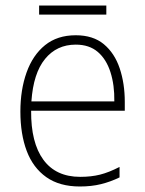

<svg xmlns="http://www.w3.org/2000/svg" viewBox="-20 -667 527 697"><path d="M255 -539Q318 -539 357 -506.5Q396 -474 414.5 -419Q433 -364 433 -297V-265H93Q92 -149 137.5 -87Q183 -25 271 -25Q311 -25 343 -33Q375 -41 414 -61V-23Q381 -7 346.5 1.5Q312 10 270 10Q196 10 148 -24Q100 -58 77 -119Q54 -180 54 -262Q54 -341 76.5 -404Q99 -467 143.5 -503Q188 -539 255 -539ZM255 -505Q186 -505 143.5 -453Q101 -401 94 -299H395Q396 -358 381 -405Q366 -452 335 -478.5Q304 -505 255 -505ZM366 -647V-614H122V-647Z"/></svg>

Font: Noto Sans Telugu SemiCondensed ExtraLight
Style: Regular
Weight: 200
Width: 4
Designer: Jelle Bosma - Monotype Design Team
Foundry: Monotype Imaging Inc.
Version: Version 2.005; ttfautohint (v1.8.4.7-5d5b)